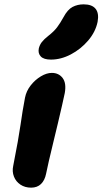

<svg xmlns="http://www.w3.org/2000/svg" viewBox="-20 -845 467 875"><path d="M121.8 10.2Q93.8 10.2 73.1 -3.6Q52.4 -17.4 43.5 -40.4Q34.6 -63.4 40.2 -89Q53 -153.8 60.9 -198.6Q68.8 -243.4 73.6 -276.4Q78.4 -309.4 83 -338.5Q87.6 -367.6 94 -400Q100 -430.4 119.9 -455.8Q139.8 -481.2 166.1 -497Q192.4 -512.8 216.2 -512.8Q247.8 -512.8 265.5 -489.4Q283.2 -466 275.2 -421Q271 -401.2 262.8 -364.7Q254.6 -328.2 243.9 -283.4Q233.2 -238.6 222.4 -194.2Q211.6 -149.8 202.9 -112.3Q194.2 -74.8 190 -53Q184 -23.2 166.9 -6.5Q149.8 10.2 121.8 10.2ZM212.2 -573.4Q179.6 -573.4 166 -587.6Q152.4 -601.8 156.8 -624Q160.6 -640.4 170.8 -653.5Q181 -666.6 200.2 -681.6Q225.8 -701.6 240.1 -720.5Q254.4 -739.4 269.8 -767.4Q288.2 -801.6 310.7 -813.4Q333.2 -825.2 361.2 -825.2Q399.4 -825.2 415.7 -804.8Q432 -784.4 424.8 -745.4Q415.2 -699.2 381.6 -660Q348 -620.8 302.9 -597.1Q257.8 -573.4 212.2 -573.4Z"/></svg>

Font: Shantell Sans Light
Style: Italic
Weight: 300
Italic angle: -11°
Designer: Stephen Nixon, Anya Danilova, Shantell Martin
Foundry: Arrow Type
Version: Version 1.008;[ac192a2d6]